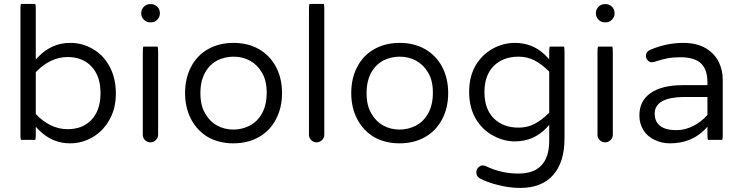

<svg xmlns="http://www.w3.org/2000/svg" viewBox="-20 -718 3738 967"><path d="M320.3 -67.4Q275.9 -67.4 234.9 -87.4Q194.3 -107.9 162.1 -141.6L160.2 -143.6V-354.5Q165 -359.4 168 -362.3Q197.8 -392.1 234.9 -410.6Q275.9 -430.7 320.3 -430.7Q397.5 -430.7 441.9 -381.8Q486.3 -333.5 486.3 -249Q486.3 -160.2 437.5 -111.3Q393.6 -67.4 320.3 -67.4ZM157.7 -13.7Q160.2 -20 160.2 -39.1V-79.6Q173.8 -64.9 175.8 -63Q243.2 3.9 333 3.9Q393.6 3.9 446.3 -26.9Q499 -57.6 531.2 -114.7Q563.5 -170.9 563.5 -247.6Q563.5 -324.2 531.7 -383.3Q500 -442.4 444.8 -472.7Q394.5 -502 333 -502Q240.2 -502 171.9 -430.7L160.2 -418.5V-672.9Q160.2 -691.9 157.7 -698.2H85.4Q83 -691.9 83 -672.9V-39.1Q83 -20 85.4 -13.7Z M701.7 -483.4Q699.2 -477.1 699.2 -458V-39.1Q699.2 -23.4 710.4 -12.2Q722.2 -1 737.3 -1Q753.4 -1 764.9 -12.5Q776.4 -23.9 776.4 -39.1V-458Q776.4 -477.1 773.9 -483.4ZM735.4 -605.5H741.2Q758.8 -605.5 772 -618.7Q785.2 -631.8 785.2 -649.4V-653.3Q785.2 -670.9 772 -684.1Q758.8 -697.3 741.2 -697.3H735.4Q717.8 -697.3 704.6 -684.1Q691.4 -670.9 691.4 -653.3V-649.4Q691.4 -631.8 704.6 -618.7Q717.8 -605.5 735.4 -605.5Z M1156.2 -65.4Q1110.4 -65.4 1073.2 -85.9Q1036.1 -106.4 1013.7 -146Q989.3 -185.5 989.3 -250Q989.3 -337.4 1039.1 -387.7Q1055.7 -403.8 1076.2 -414.6Q1114.7 -432.6 1156.2 -432.6Q1202.1 -432.6 1239.3 -412.1Q1276.4 -391.6 1298.8 -353Q1323.2 -313.5 1323.2 -251.5Q1323.2 -189.5 1299.8 -147.5Q1276.4 -105 1236.3 -84.5Q1197.8 -65.4 1156.2 -65.4ZM1370.1 -380.9Q1339.8 -438.5 1283.7 -470.7Q1228.5 -502 1156.2 -502Q1084 -502 1028.3 -470.7Q972.7 -439.5 942.4 -381.3Q912.1 -323.7 912.1 -249.5Q912.1 -175.3 942.4 -117.7Q973.1 -59.6 1027.8 -27.3Q1083 3.9 1155.3 3.9Q1227.5 3.9 1283.2 -27.3Q1338.9 -58.6 1369.6 -116.7Q1400.4 -174.8 1400.4 -249.3Q1400.4 -323.7 1370.1 -380.9Z M1538.6 -698.2Q1536.1 -691.9 1536.1 -672.9V-39.1Q1536.1 -23.4 1547.4 -12.2Q1559.1 -1 1574.2 -1Q1590.3 -1 1601.8 -12.5Q1613.3 -23.9 1613.3 -39.1V-672.9Q1613.3 -691.9 1610.8 -698.2Z M1993.2 -65.4Q1947.3 -65.4 1910.2 -85.9Q1873 -106.4 1850.6 -146Q1826.2 -185.5 1826.2 -250Q1826.2 -337.4 1876 -387.7Q1892.6 -403.8 1913.1 -414.6Q1951.7 -432.6 1993.2 -432.6Q2039.1 -432.6 2076.2 -412.1Q2113.3 -391.6 2135.7 -353Q2160.2 -313.5 2160.2 -251.5Q2160.2 -189.5 2136.7 -147.5Q2113.3 -105 2073.2 -84.5Q2034.7 -65.4 1993.2 -65.4ZM2207 -380.9Q2176.8 -438.5 2120.6 -470.7Q2065.4 -502 1993.2 -502Q1920.9 -502 1865.2 -470.7Q1809.6 -439.5 1779.3 -381.3Q1749 -323.7 1749 -249.5Q1749 -175.3 1779.3 -117.7Q1810.1 -59.6 1864.7 -27.3Q1919.9 3.9 1992.2 3.9Q2064.5 3.9 2120.1 -27.3Q2175.8 -58.6 2206.5 -116.7Q2237.3 -174.8 2237.3 -249.3Q2237.3 -323.7 2207 -380.9Z M2591.8 -75.2Q2513.7 -75.2 2466.8 -122.1Q2419.9 -168.9 2419.9 -253.9Q2419.9 -338.9 2466.8 -385.7Q2513.7 -432.6 2591.8 -432.6Q2636.2 -432.6 2672.4 -413.6Q2708 -395 2744.1 -359.4L2746.1 -357.4V-150.4L2744.1 -148.4Q2708 -112.8 2672.1 -94Q2636.2 -75.2 2591.8 -75.2ZM2748.5 -483.4Q2746.1 -477.1 2746.1 -458V-418.9Q2731 -435.1 2728 -438.5Q2664.6 -502 2573.2 -502Q2515.6 -502 2462.9 -473.6Q2434.6 -458 2413.3 -437Q2392.1 -416 2377 -391.1Q2342.8 -334 2342.8 -255.4Q2342.8 -176.8 2376 -120.1Q2391.6 -93.8 2413.3 -71.8Q2435.1 -49.8 2465.3 -34.2Q2516.6 -5.9 2573.2 -5.9Q2668.9 -5.9 2734.4 -76.2L2746.1 -88.9V-8.8Q2746.1 95.7 2682.6 134.3Q2646.5 156.2 2590.8 156.2Q2504.4 156.2 2426.8 118.7Q2418.5 115.2 2412.1 115.2Q2398.4 115.2 2388.7 125.7Q2378.9 136.2 2378.9 149.4Q2378.9 168.9 2394 178.7Q2431.2 199.7 2488.3 213.9Q2545.9 228.5 2599.6 228.5Q2708 228.5 2765.6 163.8Q2823.2 99.1 2823.2 -21.5V-458Q2823.2 -477.1 2820.8 -483.4Z M2991.7 -483.4Q2989.3 -477.1 2989.3 -458V-39.1Q2989.3 -23.4 3000.5 -12.2Q3012.2 -1 3027.3 -1Q3043.5 -1 3054.9 -12.5Q3066.4 -23.9 3066.4 -39.1V-458Q3066.4 -477.1 3064 -483.4ZM3025.4 -605.5H3031.2Q3048.8 -605.5 3062 -618.7Q3075.2 -631.8 3075.2 -649.4V-653.3Q3075.2 -670.9 3062 -684.1Q3048.8 -697.3 3031.2 -697.3H3025.4Q3007.8 -697.3 2994.6 -684.1Q2981.4 -670.9 2981.4 -653.3V-649.4Q2981.4 -631.8 2994.6 -618.7Q3007.8 -605.5 3025.4 -605.5Z M3386.7 -62.5Q3325.2 -62.5 3298.3 -89.8Q3277.3 -110.4 3277.3 -146.5Q3277.3 -175.3 3296.4 -194.3Q3331.5 -229.5 3430.7 -229.5H3543V-139.2Q3512.2 -104 3471.2 -83.5Q3430.2 -62.5 3386.7 -62.5ZM3617.7 -13.7Q3620.1 -20 3620.1 -39.1V-315.4Q3620.1 -366.7 3598.6 -408.7Q3576.7 -450.2 3533.7 -475.6Q3487.3 -502 3421.9 -502Q3336.4 -502 3255.4 -467.3Q3240.2 -460.9 3235.4 -448.7Q3233.4 -442.9 3233.4 -437.5Q3233.4 -432.1 3233.9 -429.2Q3234.4 -426.3 3235.8 -423.8Q3237.8 -418.5 3242.7 -413.6Q3251.5 -404.3 3263.2 -404.3L3274.9 -406.2Q3313 -418.9 3341.3 -424.3Q3370.6 -429.7 3406.2 -429.7Q3479.5 -429.7 3512.2 -397Q3543 -366.2 3543 -302.7V-289.1H3418.9Q3313.5 -289.1 3256.3 -249Q3200.2 -209.5 3200.2 -136.7Q3200.2 -94.7 3220.7 -62.3Q3241.2 -29.8 3277.3 -13.2Q3313 3.9 3353.5 3.9Q3462.9 3.9 3531.2 -67.4L3543 -79.6V-39.1Q3543 -20 3545.4 -13.7Z"/></svg>

Font: YuPearl-Light
Style: Light
Weight: 300
Designer: Max Yao
Foundry: Max-Everyday
Version: Version 1.011; ttfautohint (v1.8.3)